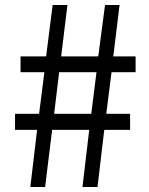

<svg xmlns="http://www.w3.org/2000/svg" viewBox="-20 -746 595 766"><path d="M101 0H160L188 -228H336L309 0H369L396 -228H499V-292H404L425 -458H521V-521H432L457 -726H399L372 -521H224L249 -726H190L164 -521H62V-458H157L136 -292H40V-228H128ZM196 -292 216 -458H365L344 -292Z"/></svg>

Font: Source Han Sans CN Regular
Style: Regular
Weight: 400
Designer: Ryoko NISHIZUKA (kana & ideographs); Paul D. Hunt (Latin, Greek & Cyrillic); Wenlong ZHANG (bopomofo); Sandoll Communica
Foundry: Adobe Systems Incorporated
Version: Version 1.004;PS 1.004;hotconv 1.0.82;makeotf.lib2.5.63406